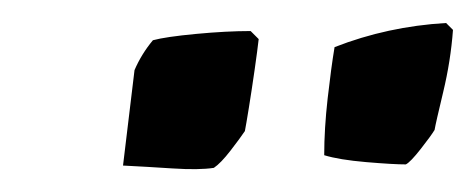

<svg xmlns="http://www.w3.org/2000/svg" viewBox="-20 -675 414 167"><path d="M262 -540Q262 -563 265 -589.5Q268 -616 271 -634Q317 -652 368 -655L374 -649Q372 -622 365.5 -595Q359 -568 358 -562Q355 -557 346 -545.5Q337 -534 333 -532Q322 -532 298.5 -534Q275 -536 262 -540ZM87 -531 97 -614Q103 -628 113 -640Q124 -643 150.5 -645.5Q177 -648 198 -648L205 -641Q204 -632 201.5 -614.5Q199 -597 196.5 -581.5Q194 -566 193 -561Q189 -555 180.5 -544Q172 -533 166 -529Q153 -527 130 -528.5Q107 -530 87 -531Z"/></svg>

Font: Labrada
Style: Bold Italic
Weight: 700
Italic angle: -7°
Designer: Mercedes Jáuregui
Foundry: Omnibus-Type Team
Version: Version 1.000; ttfautohint (v1.8.4.7-5d5b)